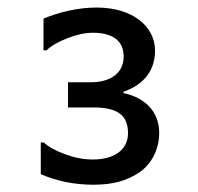

<svg xmlns="http://www.w3.org/2000/svg" viewBox="-20 -762 533 517"><path d="M408.7 -404.3C408.7 -462.4 368.7 -500 312.5 -511.2V-515.1C365.2 -532.7 397.5 -570.8 397.5 -625.5C397.5 -690.4 337.9 -741.7 240.2 -741.7C190.9 -741.7 140.6 -730 97.2 -711.9V-626.5H105.5C117.7 -638.7 136.7 -649.4 161.6 -659.2C186.5 -668.9 209.5 -673.8 230.5 -673.8C285.6 -673.8 313 -650.4 313 -609.9C313 -566.9 280.3 -540.5 224.1 -540.5H163.1V-472.7H231.4C297.9 -472.7 324.7 -450.7 324.7 -403.3C324.7 -357.9 286.6 -332.5 230 -332.5C205.1 -332.5 180.2 -337.4 155.3 -346.7C129.9 -356 110.8 -366.2 98.1 -378.4H89.8V-293C134.3 -273.9 181.2 -264.6 231.4 -264.6C283.7 -264.6 321.3 -274.9 356 -298.3C387.7 -320.3 408.7 -359.4 408.7 -404.3Z"/></svg>

Font: SG Kara Light
Style: Regular
Weight: 400
Designer: Damoon Khanjanzadeh
Version: Version 1.000